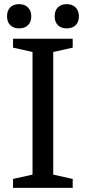

<svg xmlns="http://www.w3.org/2000/svg" viewBox="-20 -907 414 927"><path d="M237 -656V-64L331 -43V0H43V-43L137 -64V-656L43 -677V-720H331V-677ZM14 -828Q14 -856 29.5 -871.5Q45 -887 72 -887Q99 -887 115 -871Q131 -855 131 -828Q131 -801 115.5 -785.5Q100 -770 72 -770Q45 -770 29.5 -785.5Q14 -801 14 -828ZM244 -828Q244 -856 259.5 -871.5Q275 -887 302 -887Q329 -887 345 -871Q361 -855 361 -828Q361 -801 345.5 -785.5Q330 -770 302 -770Q275 -770 259.5 -785.5Q244 -801 244 -828Z"/></svg>

Font: Domine
Style: Regular
Weight: 400
Designer: Pablo Impallari, Rodrigo Fuenzalida, Brenda Gallo
Foundry: Pablo Impallari, Rodrigo Fuenzalida, Brenda Gallo
Version: Version 2.000